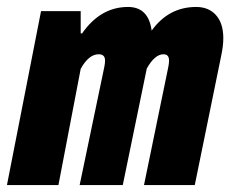

<svg xmlns="http://www.w3.org/2000/svg" viewBox="-48 -532 668 552"><path d="M-28 0 70 -500H184V-436H188Q241 -512 320 -512Q379 -512 388 -444Q437 -512 516 -512Q552 -512 573 -488.5Q594 -465 594 -422Q594 -400 588 -372L512 0H366L436 -340Q438 -350 438 -358Q438 -376 422 -376Q397 -376 374 -335L305 0H181L252 -340Q254 -350 254 -358Q254 -376 236 -376Q207 -376 184 -334L120 0Z"/></svg>

Font: TypoPRO Source Code Pro
Style: Italic
Weight: 900
Italic angle: -11°
Monospace: yes
Designer: Paul D. Hunt, Teo Tuominen
Foundry: Adobe Systems Incorporated
Version: Version 1.030;PS 1.0;hotconv 1.0.84;makeotf.lib2.5.63406